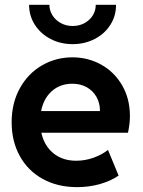

<svg xmlns="http://www.w3.org/2000/svg" viewBox="-20 -768 591 796"><path d="M28.3 -260.7Q28.3 -340.8 62.3 -402.1Q96.2 -463.4 153.8 -496.8Q211.4 -530.3 280.3 -530.3Q345.2 -530.3 399.7 -500Q454.1 -469.7 486.3 -414.3Q518.6 -358.9 518.6 -287.1Q518.6 -270.5 516.8 -255.1Q515.1 -239.7 510.7 -217.8H151.4Q163.1 -164.1 201.2 -132.8Q239.3 -101.6 295.9 -101.6Q333 -101.6 368.2 -114.3Q403.3 -127 427.7 -146.5L471.7 -40Q439.9 -18.1 395 -5.1Q350.1 7.8 299.8 7.8Q218.3 7.8 156.7 -26.4Q95.2 -60.5 61.8 -121.6Q28.3 -182.6 28.3 -260.7ZM394.5 -307.6Q394.5 -340.8 379.9 -366.5Q365.2 -392.1 339.4 -406.5Q313.5 -420.9 280.3 -420.9Q229.5 -420.9 195.1 -390.4Q160.6 -359.9 150.4 -307.6ZM100.6 -748H184.6Q185.1 -723.6 198 -703.6Q210.9 -683.6 232.9 -671.9Q254.9 -660.2 281.2 -660.2Q308.1 -660.2 329.8 -671.9Q351.6 -683.6 364.3 -703.6Q377 -723.6 377 -748H460.9Q461.4 -702.6 437.7 -665.3Q414.1 -627.9 372.6 -606.4Q331.1 -585 281.2 -585Q231 -585 189.7 -606.4Q148.4 -627.9 124.5 -665.3Q100.6 -702.6 100.6 -748Z"/></svg>

Font: Reddit Sans Vanilla
Style: Bold
Weight: 700
Designer: Stephen Hutchings
Foundry: Reddit
Version: Version 1.013